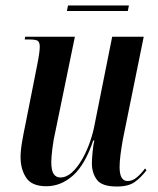

<svg xmlns="http://www.w3.org/2000/svg" viewBox="-20 -670 576 700"><path d="M406 10Q351 10 333 -15Q315 -40 315 -74Q315 -89 317.5 -115.5Q320 -142 324 -158H320Q290 -69 246 -30Q202 9 149 9Q96 9 75.5 -22Q55 -53 55 -97Q55 -122 61 -156Q67 -190 73 -218L115 -430Q120 -455 122.5 -472.5Q125 -490 125 -499Q125 -514 119 -520Q113 -526 88 -526H70L72 -536H253L182 -191Q175 -161 171 -129Q167 -97 167 -79Q167 -49 175.5 -36Q184 -23 200 -23Q222 -23 242 -41Q262 -59 279 -88.5Q296 -118 308 -152.5Q320 -187 326 -221L389 -536H504L428 -162Q423 -134 419.5 -107.5Q416 -81 416 -61Q416 -10 445 -10Q463 -10 479 -23.5Q495 -37 509 -56L514 -49Q495 -24 472 -7Q449 10 406 10ZM224 -630 228 -650H450L446 -630Z"/></svg>

Font: Noto Serif Display ExtraCondensed SemiBold
Style: Italic
Weight: 600
Width: 2
Italic angle: -12°
Designer: Monotype Design Team
Foundry: Monotype Imaging Inc.
Version: Version 2.009